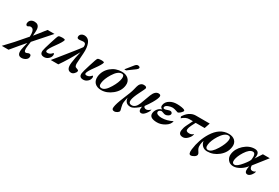

<svg xmlns="http://www.w3.org/2000/svg" viewBox="-1 -2027 5177 3568"><g transform="rotate(30 2587.0 -243.0)"><path d="M646 -454 339 -107 326 -17Q306 115 357 115Q370 115 390 105Q410 95 423 95Q470 95 463 152Q459 191 415 217Q378 239 335 239Q240 239 255 112Q257 95 266.5 53Q276 11 293 -58Q251 -10 192.5 60Q134 130 53 227H-92Q-13 146 77.5 45.5Q168 -55 274 -181Q277 -254 267 -289Q252 -350 196 -350Q186 -350 177 -346Q168 -342 160.5 -337.5Q153 -333 146.5 -329.5Q140 -326 135 -326Q117 -326 108.5 -341Q100 -356 102 -375Q107 -420 137 -443.5Q167 -467 213 -467Q301 -467 318 -386Q327 -350 316 -226Q347 -264 392 -320.5Q437 -377 497 -454Z M825 -97Q819 -49 779 -17Q740 16 692 16Q598 16 610 -77Q612 -94 625 -142.5Q638 -191 664 -272Q715 -438 728 -450Q746 -468 801 -468Q869 -468 868 -450Q862 -408 770 -282Q679 -159 673 -113Q670 -83 708 -83Q765 -83 807 -138Q830 -135 825 -97Z M1367 -70Q1363 -39 1333 -11Q1304 17 1272 17Q1165 17 1186 -149Q1199 -257 1234 -401Q1189 -322 1160.5 -271.5Q1132 -221 1118 -198Q1083 -141 1051.5 -91.5Q1020 -42 990 0H828Q860 -38 913.5 -104.5Q967 -171 1045 -268Q1234 -502 1236 -515Q1246 -599 1183 -599Q1176 -599 1165.5 -598Q1155 -597 1140 -595Q1124 -593 1113 -592Q1102 -591 1094 -591Q1044 -591 1050 -638Q1054 -670 1080 -690Q1106 -710 1139 -710Q1234 -710 1270 -614Q1284 -578 1290.5 -526.5Q1297 -475 1292 -407L1279 -214Q1277 -197 1277.5 -183.5Q1278 -170 1279 -162Q1283 -129 1297 -117Q1300 -113 1341 -99Q1370 -90 1367 -70Z M1664 -97Q1658 -49 1618 -17Q1579 16 1531 16Q1437 16 1449 -77Q1451 -94 1464 -142.5Q1477 -191 1503 -272Q1554 -438 1567 -450Q1585 -468 1640 -468Q1708 -468 1707 -450Q1701 -408 1609 -282Q1518 -159 1512 -113Q1509 -83 1547 -83Q1604 -83 1646 -138Q1669 -135 1664 -97Z M2271 -284Q2256 -161 2146 -72Q2037 17 1915 17Q1870 17 1834 3.5Q1798 -10 1774.5 -35Q1751 -60 1741 -96Q1731 -132 1736 -177Q1753 -305 1855 -391Q1952 -473 2085 -473Q2175 -473 2227 -424Q2283 -370 2271 -284ZM2146 -363Q2156 -442 2099 -442Q2016 -442 1934 -309Q1862 -192 1852 -101Q1841 -17 1906 -17Q1982 -17 2063 -154Q2136 -275 2146 -363ZM2315 -717Q2329 -710 2328 -694Q2325 -670 2296 -649L2137 -533H2098L2224 -689Q2254 -725 2283 -725Q2288 -725 2295.5 -723Q2303 -721 2315 -717Z M2910 -139Q2907 -96 2863 -41Q2818 17 2776 17Q2709 17 2730 -97Q2694 -58 2643 -25Q2584 15 2543 15Q2425 15 2415 -109Q2407 -73 2401.5 -45.5Q2396 -18 2394 1Q2391 24 2393.5 49Q2396 74 2404 103Q2412 132 2416.5 150.5Q2421 169 2419 178Q2416 199 2384 219Q2351 238 2328 238Q2267 238 2276 174Q2285 97 2350 -58Q2423 -229 2439 -298Q2449 -340 2456.5 -367Q2464 -394 2471 -407Q2501 -465 2558 -465Q2626 -465 2621 -424Q2620 -412 2558 -290Q2496 -167 2487 -101Q2478 -23 2551 -23Q2588 -23 2620.5 -51Q2653 -79 2676 -137Q2698 -191 2715.5 -243.5Q2733 -296 2755 -350Q2801 -465 2876 -465Q2928 -465 2923 -421Q2917 -372 2859 -273Q2836 -235 2813.5 -200.5Q2791 -166 2767 -135Q2765 -114 2782.5 -102Q2800 -90 2822 -90Q2861 -90 2910 -139Z M3448 -417Q3445 -401 3410 -367Q3373 -335 3358 -335Q3269 -366 3240 -366Q3194 -366 3152 -350Q3090 -329 3087 -293Q3082 -266 3116 -266Q3135 -266 3168 -279Q3188 -287 3202.5 -290Q3217 -293 3227 -293Q3246 -293 3259.5 -279.5Q3273 -266 3271 -248Q3268 -221 3235 -201Q3208 -183 3178 -183Q3156 -183 3129 -195Q3100 -207 3093 -207Q3071 -207 3054 -196Q3032 -183 3029 -162Q3026 -126 3071 -110Q3104 -98 3148 -98Q3257 -98 3375 -157Q3364 -81 3275 -29Q3196 18 3117 18Q2942 18 2956 -95Q2962 -143 2997 -186Q3032 -228 3082 -239Q3033 -257 3039 -306Q3049 -385 3124 -428Q3186 -465 3271 -465Q3297 -465 3322 -463Q3347 -461 3372 -457Q3451 -444 3448 -417Z M3977 -454 3937 -335H3744L3699 -247Q3685 -219 3678 -196.5Q3671 -174 3669 -158Q3661 -104 3735 -104Q3789 -104 3823 -141V-131Q3817 -82 3768 -33Q3719 16 3671 16Q3569 16 3583 -85Q3586 -111 3595.5 -142.5Q3605 -174 3624 -212L3685 -336H3610Q3533 -336 3460 -269L3448 -302Q3489 -370 3545 -410Q3610 -454 3678 -454Z M4557 -290Q4542 -159 4430 -68Q4323 19 4191 19Q4128 19 4087.5 -19.5Q4047 -58 4039 -119Q4031 -96 4026 -74.5Q4021 -53 4019 -33Q4013 20 4029 58Q4032 66 4039.5 79Q4047 92 4061 112Q4079 138 4076 158Q4073 188 4034 212Q3996 236 3964 236Q3914 236 3927 127Q3954 -88 4058 -257Q4188 -467 4382 -467Q4465 -467 4515 -422Q4567 -372 4557 -290ZM4438 -362Q4447 -437 4388 -437Q4307 -437 4223 -304Q4151 -188 4141 -97Q4131 -12 4195 -12Q4267 -12 4353 -153Q4428 -277 4438 -362Z M5266 -454 5042 -170Q5043 -88 5103 -88Q5137 -88 5168 -113V-108Q5162 -68 5129 -28Q5091 16 5055 16Q4989 16 5001 -87Q5002 -103 5010 -135Q4984 -103 4955.5 -77Q4927 -51 4894 -31Q4817 16 4752 16Q4677 16 4635 -35Q4591 -88 4600 -160Q4615 -280 4716 -373Q4819 -467 4937 -467Q5045 -467 5030 -351Q5029 -340 5027 -329Q5025 -318 5022 -307L5118 -454ZM4985 -269Q5001 -404 4934 -404Q4861 -404 4785 -284Q4719 -179 4708 -98Q4699 -21 4757 -21Q4810 -21 4899 -131Q4980 -230 4985 -269Z"/></g></svg>

Font: DG Didot
Style: Bold Italic
Weight: 700
Designer: David Gatwood, Takis Katsoulidis, and George D. Matthiopoulos
Foundry: David Gatwood
Version: Version 1.0